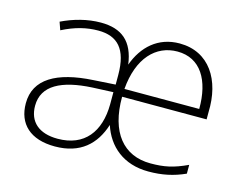

<svg xmlns="http://www.w3.org/2000/svg" viewBox="-81 -666 1015 801"><g transform="rotate(15 426.5 -265.0)"><path d="M604 -540C511 -540 449 -482 419 -399C406 -496 355 -539 264 -539C206 -539 148 -523 96 -498L108 -464C163 -492 212 -504 262 -504C345 -504 390 -459 390 -346V-305L295 -299C139 -290 48 -238 48 -133C48 -44 105 10 211 10C321 10 382 -48 410 -136C438 -50 507 10 615 10C674 10 722 0 773 -23V-61C713 -33 674 -25 615 -25C498 -25 428 -109 429 -263H794V-294C799 -434 732 -540 604 -540ZM604 -505C704 -505 754 -421 753 -297H430C441 -433 511 -505 604 -505ZM299 -268 389 -272V-219C388 -101 330 -24 214 -24C133 -24 88 -64 88 -133C88 -221 168 -261 299 -268Z"/></g></svg>

Font: Noto Sans Sinhala UI ExtraLight
Style: Regular
Weight: 200
Designer: Jelle Bosma - Monotype Design Team
Foundry: Monotype Imaging Inc.
Version: Version 2.006